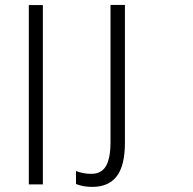

<svg xmlns="http://www.w3.org/2000/svg" viewBox="-20 -731 766 761"><path d="M149.9 0H94.2V-710.9H149.9ZM345.7 9.8Q309.6 9.8 281.7 -1.5H281.2V-52.2V-53.2L282.2 -52.7Q294.9 -47.9 310.1 -44.9Q324.7 -42 341.8 -42Q382.3 -42 399.9 -72.8Q418 -103.5 418 -168V-710.9V-711.4H418.5H474.1H475.1V-710.9V-164.1Q475.1 -75.2 442.9 -32.7Q410.6 9.8 345.7 9.8Z"/></svg>

Font: MAUL Condensed Light
Style: Light
Weight: 300
Designer: MAUL
Version: Version 2.137; 2017; ttfautohint (v1.8.3)